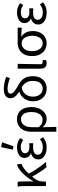

<svg xmlns="http://www.w3.org/2000/svg" viewBox="1136 -1946 989 3301"><g transform="rotate(-90 1630.5 -295.5)"><path d="M82 0V-352.6Q82 -382 80.6 -417.8Q79.3 -453.6 72.5 -486.1H154.1Q159.4 -466.8 161.1 -435.9Q162.8 -404.9 162.8 -372.7V-220.6H166.8Q205.3 -287.2 252.8 -345.5Q300.2 -403.8 352.4 -444.5Q404.6 -485.1 456.3 -498.1L463.6 -420.3Q423.4 -406.9 381.4 -376Q339.3 -345 294.1 -295.9Q248.9 -246.8 199.4 -178.8Q177.4 -149.6 168.7 -111.3Q160 -72.9 159.3 -25.3V0ZM405.8 8.2Q378.7 -23 349 -65.9Q319.3 -108.8 290.6 -156.6Q262 -204.3 238.4 -250L292.4 -302.6Q316.7 -253.9 350.4 -199.5Q384.1 -145.1 422.1 -92.9Q460 -40.8 497.4 0Z M745.5 12Q685.4 12 639.2 -5.7Q593 -23.4 566.8 -55.2Q540.6 -87 540.6 -130.5Q540.6 -184.5 571.3 -215.1Q602 -245.7 643.4 -255.7V-259.7Q604.6 -274.1 585 -303.8Q565.4 -333.5 565.4 -368Q565.4 -411.7 590.8 -440.5Q616.2 -469.4 658 -483.7Q699.7 -498 749 -498Q793.7 -498 834.1 -483.9Q874.5 -469.8 907.3 -444.2L874.1 -389.9Q845.6 -411.5 815.9 -422Q786.3 -432.6 751.9 -432.6Q707.3 -432.6 676.9 -414.2Q646.5 -395.8 646.5 -358.6Q646.5 -325.8 673.2 -305.1Q700 -284.4 757.4 -284.4Q772 -284.4 786.2 -285.5Q800.3 -286.6 818.7 -287.6V-217.6Q798.9 -219.6 782.1 -220.2Q765.3 -220.8 748.3 -220.8Q685.1 -220.8 653.4 -200.4Q621.7 -180 621.7 -140.7Q621.7 -100.3 656.7 -77.2Q691.6 -54 753.8 -54Q789 -54 820.9 -65.4Q852.9 -76.7 887.6 -103.8L922.4 -49.2Q878.3 -15.2 837.7 -1.6Q797 12 745.5 12ZM765.2 -557.8 708.1 -568.9 750.8 -770.4 835.9 -755Z M1016 178.5V-248.2Q1016 -332.9 1045.2 -388.1Q1074.3 -443.3 1122.9 -470.7Q1171.4 -498.1 1230.4 -498.1Q1331.9 -498.1 1386 -431.8Q1440.1 -365.5 1440.1 -250.4Q1440.1 -167.6 1411.3 -109Q1382.6 -50.4 1336.7 -19.2Q1290.8 12 1239.7 12Q1200.9 12 1163.9 -3.1Q1126.8 -18.2 1093.3 -57Q1094.7 -13.4 1095.7 24.1Q1096.8 61.5 1097.5 98.6Q1098.3 135.7 1099 178.5ZM1225.5 -57.2Q1261.3 -57.2 1290.9 -80.3Q1320.6 -103.3 1337.8 -146.5Q1355.1 -189.7 1355.1 -249.7Q1355.1 -303.3 1341.7 -343.7Q1328.3 -384 1300.2 -406.5Q1272.1 -428.9 1226.9 -428.9Q1191.6 -428.9 1161.4 -408.6Q1131.3 -388.4 1112.9 -348.1Q1094.6 -307.9 1094.6 -246.9V-122.6Q1129 -81.9 1161.4 -69.5Q1193.8 -57.2 1225.5 -57.2Z M1755.4 12Q1696.6 12 1647.5 -15.5Q1598.4 -43 1568.9 -96Q1539.4 -149 1539.4 -224Q1539.4 -272.2 1555.8 -315Q1572.2 -357.8 1601.1 -391.3Q1630.1 -424.8 1667.3 -443.9Q1704.5 -463 1745.7 -463L1785.4 -415.2Q1747.4 -415.2 1716.8 -399.1Q1686.1 -382.9 1664.4 -356.1Q1642.6 -329.3 1630.9 -295.6Q1619.3 -261.8 1619.3 -226Q1619.3 -173 1637.2 -135.1Q1655.2 -97.1 1686.3 -76.8Q1717.5 -56.5 1756.9 -56.5Q1799.9 -56.5 1829.7 -77.5Q1859.4 -98.5 1874.5 -136.3Q1889.6 -174.1 1889.6 -224.7Q1889.6 -284.5 1870.6 -324Q1851.6 -363.6 1820.4 -389.3Q1789.1 -415 1751.7 -433.5Q1708.6 -455 1672.2 -481.8Q1635.8 -508.7 1613.8 -541.7Q1591.8 -574.7 1591.8 -614.9Q1591.8 -658.3 1630 -691.4Q1668.3 -724.4 1751.4 -724.4Q1797 -724.4 1848.6 -714.8Q1900.2 -705.2 1960.2 -684.8L1939.9 -619.5Q1878 -641.8 1831.9 -651.1Q1785.7 -660.4 1750.2 -660.4Q1708.2 -660.4 1689.2 -645.1Q1670.1 -629.9 1670.1 -609.5Q1670.1 -575.3 1710.5 -542.9Q1750.9 -510.5 1814.6 -476.4Q1857.8 -453.2 1893.3 -422.1Q1928.9 -390.9 1949.9 -343.8Q1970.9 -296.7 1970.9 -225.3Q1970.9 -154.6 1945 -101.3Q1919.2 -48 1870.7 -18Q1822.2 12 1755.4 12Z M2193 12Q2159.1 12 2138.8 -1.1Q2118.5 -14.1 2109.3 -39.6Q2100 -65 2100 -101.4V-486.1H2183Q2182.3 -420.4 2180.9 -352.4Q2179.4 -284.5 2178.4 -219.2Q2177.3 -153.8 2177.3 -95.4Q2177.3 -74.8 2186.4 -65.7Q2195.5 -56.5 2211.2 -56.5Q2217.8 -56.5 2225.1 -58Q2232.4 -59.5 2240.7 -62.5L2251.8 0.3Q2240.8 4.8 2227 8.4Q2213.2 12 2193 12Z M2534.9 12Q2476.1 12 2426.5 -16.9Q2376.8 -45.7 2346.9 -101.5Q2316.9 -157.2 2316.9 -237.7Q2316.9 -323 2348.5 -378.2Q2380.1 -433.3 2430.7 -459.7Q2481.4 -486.1 2539.1 -486.1H2805.1V-415.6Q2763.8 -419.4 2727.9 -421.4Q2691.9 -423.5 2651.4 -423.8V-419.8Q2696.5 -395.1 2721.8 -345.5Q2747 -295.8 2747 -227.4Q2747 -151.7 2718.8 -98.2Q2690.6 -44.6 2642.5 -16.3Q2594.4 12 2534.9 12ZM2535.6 -56.5Q2574.1 -56.5 2603.6 -78.1Q2633.1 -99.8 2650 -139.6Q2666.8 -179.4 2666.8 -234Q2666.8 -282.6 2651.6 -324.6Q2636.3 -366.6 2607.4 -392.1Q2578.5 -417.6 2536.9 -417.6Q2498.5 -417.6 2468 -397.9Q2437.5 -378.2 2419.7 -338.3Q2401.9 -298.4 2401.9 -237.7Q2401.9 -182 2419.4 -141.3Q2436.9 -100.5 2467 -78.5Q2497.2 -56.5 2535.6 -56.5Z M3064.5 12Q3004.4 12 2958.2 -5.7Q2912 -23.4 2885.8 -55.2Q2859.6 -87 2859.6 -130.5Q2859.6 -184.5 2890.3 -215.1Q2921 -245.7 2962.4 -255.7V-259.7Q2923.6 -274.1 2904 -303.8Q2884.4 -333.5 2884.4 -368Q2884.4 -411.7 2909.8 -440.5Q2935.2 -469.4 2977 -483.7Q3018.7 -498 3068 -498Q3112.7 -498 3153.1 -483.9Q3193.5 -469.8 3226.3 -444.2L3193.1 -389.9Q3164.6 -411.5 3134.9 -422Q3105.3 -432.6 3070.9 -432.6Q3026.3 -432.6 2995.9 -414.2Q2965.5 -395.8 2965.5 -358.6Q2965.5 -325.8 2992.2 -305.1Q3019 -284.4 3076.4 -284.4Q3091 -284.4 3105.2 -285.5Q3119.3 -286.6 3137.7 -287.6V-217.6Q3117.9 -219.6 3101.1 -220.2Q3084.3 -220.8 3067.3 -220.8Q3004.1 -220.8 2972.4 -200.4Q2940.7 -180 2940.7 -140.7Q2940.7 -100.3 2975.7 -77.2Q3010.6 -54 3072.8 -54Q3108 -54 3139.9 -65.4Q3171.9 -76.7 3206.6 -103.8L3241.4 -49.2Q3197.3 -15.2 3156.7 -1.6Q3116 12 3064.5 12Z"/></g></svg>

Font: Source Sans 3 Variable
Style: Regular
Weight: 200
Designer: Paul D. Hunt
Foundry: Adobe Systems Incorporated
Version: Version 3.026